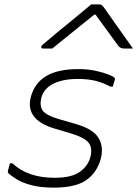

<svg xmlns="http://www.w3.org/2000/svg" viewBox="-20 -850 628 878"><path d="M230 -37Q306 -37 344 -63.5Q382 -90 393 -131Q404 -173 385.5 -197Q367 -221 304 -240L230 -262Q94 -302 121 -407Q138 -470 191 -502Q244 -534 338 -534Q383 -534 418.5 -526Q454 -518 476.5 -509Q499 -500 503 -495Q507 -491 505 -485Q502 -475 500 -468.5Q498 -462 496 -454H484Q454 -471 418.5 -480Q383 -489 335 -489Q268 -489 224 -467Q180 -445 169 -403Q160 -366 175.5 -344Q191 -322 254 -304L330 -282Q405 -260 430 -220Q455 -180 441 -124Q423 -60 374 -26Q325 8 226 8Q166 8 124.5 -3Q83 -14 57.5 -29.5Q32 -45 18 -58Q15 -61 16 -68Q19 -81 21.5 -88.5Q24 -96 25 -103H37Q107 -37 230 -37ZM397 -830H433Q441 -830 446 -826Q451 -822 461 -808Q467 -799 481.5 -778.5Q496 -758 515 -731Q534 -704 553.5 -677Q573 -650 588 -628H549Q531 -628 522 -639Q512 -653 484 -691Q456 -729 417 -783H411Q346 -731 300.5 -694Q255 -657 219 -628H177Q167 -628 169 -637Q170 -641 175 -645.5Q180 -650 198 -665Q214 -679 241.5 -701.5Q269 -724 299.5 -749Q330 -774 356.5 -796Q383 -818 397 -830Z"/></svg>

Font: Recursive Sn Lnr St Lt
Style: Italic
Weight: 300
Italic angle: -15°
Version: Version 1.079;hotconv 1.0.112;makeotfexe 2.5.65598; ttfautoh